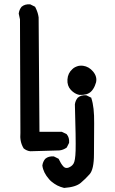

<svg xmlns="http://www.w3.org/2000/svg" viewBox="-20 -749 540 905"><path d="M281.7 136.7Q273.4 134.8 265.4 131.8Q257.3 128.9 250 125.2Q242.7 121.6 236.1 116.9Q229.5 112.3 223.1 107.2Q216.8 102.1 211.4 95.7Q184.1 64.9 179.7 31.7V31.2V30.8Q182.1 13.2 192.9 0L193.4 -0.5Q201.2 -7.3 211.2 -10Q221.2 -12.7 232.9 -11.7H233.9L234.9 -11.2L254.4 -1.5L256.3 -0.5L257.3 1.5Q266.6 22 278.3 35.2Q288.1 45.9 301.8 41.5Q309.6 38.6 315.7 34.2Q321.8 29.8 326.2 22.9Q335 9.8 336.4 -39.1Q337.9 -89.8 333 -256.8V-257.3Q335.4 -274.9 346.2 -288.1L346.7 -288.6Q362.3 -301.8 386.2 -299.8H387.2L388.2 -299.3L407.7 -289.6L410.2 -288.6L410.6 -286.1Q424.8 -244.1 423.8 -167.5Q422.9 -91.8 422.9 -22.5Q422.9 49.3 402.3 72.3Q392.6 83 382.3 93.3Q372.1 103.5 360.8 112.8Q337.4 132.8 283.7 136.7H282.7ZM122.6 -36.1Q113.8 -37.1 106.2 -40.5Q98.6 -43.9 91.8 -49.3L91.3 -49.8L90.8 -50.8Q72.3 -81.5 76.2 -122.6L74.2 -657.7L68.4 -684.1V-685.1V-686Q70.8 -703.6 81.5 -716.8L82 -717.3Q97.7 -730.5 121.6 -728.5H122.6L123.5 -728L143.1 -718.3L145 -717.3L146 -715.8Q148.4 -711.4 150.4 -706.8Q152.3 -702.1 154.3 -697.3Q156.2 -692.4 157.7 -687.5Q159.2 -682.6 160.2 -677.5Q161.1 -672.4 162.1 -667V-666.5V-666L166 -127.9H269.5H271L272 -127.4L292.5 -117.7L293.5 -117.2L294.4 -116.2Q307.6 -100.6 305.7 -76.7V-75.7L305.2 -74.7L295.4 -55.2L294.4 -53.7L293.5 -52.7Q285.6 -47.4 277.3 -44.2Q269 -41 260.3 -40H259.8L123 -36.1ZM353.5 -301.8Q332 -306.2 314 -325.2Q295.9 -344.7 297.9 -374.5Q299.8 -404.3 321.3 -423.3Q324.2 -426.3 327.4 -428.5Q330.6 -430.7 334 -432.4Q337.4 -434.1 341.1 -435.5Q344.7 -437 348.4 -438Q352.1 -439 355.7 -439.2Q359.4 -439.5 363.3 -439.5Q367.2 -439.5 371.6 -439Q399.4 -435.1 418.9 -411.6Q439 -387.2 432.6 -360.4Q430.2 -352.1 427 -344.5Q423.8 -336.9 419.4 -330.1Q415 -323.2 409.7 -317.9Q400.4 -308.6 386.5 -304.7Q372.6 -300.8 354 -301.8Z"/></svg>

Font: NaikaiFont
Style: SemiBold
Weight: 600
Version: Version 1.89